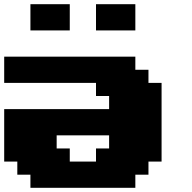

<svg xmlns="http://www.w3.org/2000/svg" viewBox="-20 -895 915 915"><path d="M125 0H625V-62.5H687.5V-125H750V-500H687.5V-562.5H625V-625H0V-500H437.5V-437.5H500V-375H0V-125H62.5V-62.5H125ZM437.5 -125H312.5V-187.5H250V-250H500V-187.5H437.5ZM437.5 -750H625V-875H437.5ZM125 -750H312.5V-875H125Z"/></svg>

Font: Faithful 32x
Style: Bold
Weight: 400
Foundry: Faithful Resource Pack
Version: Version 1.0; January 27, 2023